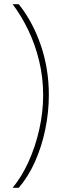

<svg xmlns="http://www.w3.org/2000/svg" viewBox="-20 -734 303 912"><path d="M212 -283Q212 -201 195 -119Q178 -37 146 34.5Q114 106 69 158H40Q83 106 115.5 34.5Q148 -37 166.5 -119Q185 -201 185 -282Q185 -366 166 -444.5Q147 -523 114 -591.5Q81 -660 40 -714H69Q135 -632 173.5 -520Q212 -408 212 -283Z"/></svg>

Font: Noto Sans Lao ExtraCondensed Thin
Style: Regular
Weight: 100
Width: 2
Designer: Monotype Design Team
Foundry: Monotype Imaging Inc.
Version: Version 2.003; ttfautohint (v1.8.4.7-5d5b)